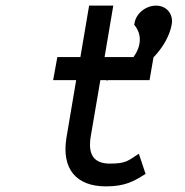

<svg xmlns="http://www.w3.org/2000/svg" viewBox="-20 -652 657 683"><path d="M498 -33 474 -105 469 -102C436 -81 429 -70 371 -70C312 -70 292 -104 303 -168L337 -367H360L358 -365L366 -367H512L526 -448C562 -485 585 -529 591 -566C597 -603 572 -632 535 -632C499 -632 462 -604 458 -566L457 -564L459 -562C486 -528 482 -487 455 -449H352L383 -632H297L266 -449H184L169 -367H251L216 -160C199 -50 252 11 357 11C426 11 457 -8 494 -31Z"/></svg>

Font: Charger Monospace
Style: Regular
Weight: 400
Designer: Jasper
Foundry: Cannot Into Space Fonts
Version: Version 0.980